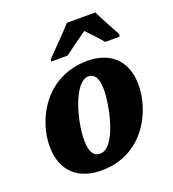

<svg xmlns="http://www.w3.org/2000/svg" viewBox="-140 -872 889 989"><g transform="rotate(-20 304.5 -378.0)"><path d="M198 -619 195 -606H285C316 -629 368 -668 409 -696C431 -672 475 -628 491 -606H570L573 -619C552 -657 514 -727 495 -766H339C298 -718 234 -657 198 -619ZM248 10C476 10 577 -193 577 -339C577 -485 484 -546 371 -546C145 -546 38 -350 38 -197C38 -59 124 10 248 10ZM271 -74C236 -74 216 -102 216 -168C216 -277 272 -469 348 -469C380 -469 401 -443 401 -380C401 -283 355 -74 271 -74Z"/></g></svg>

Font: Noto Serif SemiCondensed Black
Style: Italic
Weight: 900
Width: 4
Italic angle: -12°
Designer: Monotype Design Team
Foundry: Monotype Imaging Inc.
Version: Version 2.014